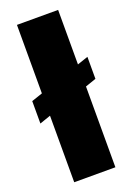

<svg xmlns="http://www.w3.org/2000/svg" viewBox="-150 -784 575 837"><g transform="rotate(-20 138.0 -365.0)"><path d="M-8 -291V-395L284 -494V-392ZM43 0V-730H234V0Z"/></g></svg>

Font: MuseoModerno Thin Black
Style: Regular
Weight: 900
Version: Version 1.002